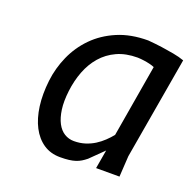

<svg xmlns="http://www.w3.org/2000/svg" viewBox="-106 -664 777 779"><g transform="rotate(20 283.0 -275.0)"><path d="M463.5 -465Q454.5 -469 441.8 -472Q429 -475 417.5 -476.5Q404 -478.5 389.5 -479Q338.5 -479 300.5 -461.5Q262.5 -444 236 -413.5Q209.5 -383 194 -342.5Q178.5 -302 173 -256Q167.5 -210 172.2 -175.8Q177 -141.5 189.2 -118.2Q201.5 -95 220.2 -83.5Q239 -72 261.5 -72Q287.5 -72 309.5 -79Q331.5 -86 349.8 -97.5Q368 -109 383.2 -123.5Q398.5 -138 410.5 -153ZM384 0 398 -81 340.5 -24.5Q330 -16 319.8 -9.8Q309.5 -3.5 297.2 0.5Q285 4.5 269 6.5Q253 8.5 231 8.5Q190 8.5 159.2 -12.2Q128.5 -33 109.2 -70Q90 -107 83.2 -157.5Q76.5 -208 83.5 -268Q90 -323.5 113.2 -376Q136.5 -428.5 176.5 -469.2Q216.5 -510 273.8 -534.5Q331 -559 406 -559Q436.5 -556.5 466 -552.5Q491.5 -549 518.8 -544Q546 -539 566.5 -531.5L490.5 -90L485 0Z"/></g></svg>

Font: B612
Style: Italic
Weight: 400
Italic angle: -10°
Designer: Nicolas Chauveau, Thomas Paillot, Jonathan Favre-Lamarine, Jean-Luc Vinot
Foundry: AIRBUS
Version: Version 1.008